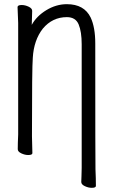

<svg xmlns="http://www.w3.org/2000/svg" viewBox="-20 -731 540 919"><path d="M419 168Q403 168 386 160Q369 152 369 140Q370 132 370 112.5Q370 93 371 73V-519Q371 -579 356.5 -614Q342 -649 300 -649Q231 -649 185 -594Q142 -539 137 -455Q133 -410 133 -79Q133 -56 135 2Q135 11 115 11Q99 11 82 3Q65 -5 65 -17Q65 -44 67 -88V-621Q64 -684 64 -697Q64 -707 84 -707Q100 -707 117 -699Q134 -691 134 -679L132 -612Q155 -654 202 -682.5Q249 -711 300 -711Q383 -711 414 -647Q436 -600 436 -523Q436 58 437 79Q439 124 439 159Q439 168 419 168Z"/></svg>

Font: Moon Stars Kai HW
Style: Regular
Weight: 400
Designer: GuiWonder
Version: Version 1.101